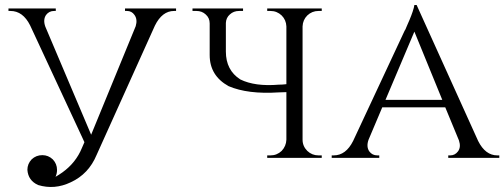

<svg xmlns="http://www.w3.org/2000/svg" viewBox="-20 -634 2025 771"><path d="M308 -87 307 -89 101 -532Q72 -590 22 -590H14V-600H204V-590H197Q177 -590 165 -574Q152 -555 162 -527L346 -93L525 -529Q533 -556 520 -574Q509 -590 490 -590H482V-600H687V-590H679Q631 -590 602 -531L368 -12Q336 65 264 98Q199 129 133 109Q93 91 90 48Q90 24 107 6Q125 -11 150 -11Q174 -11 192 6Q209 24 209 48Q209 63 203 76Q217 68 231 58Q285 19 309 -40L319 -63Q314 -75 308 -87Z M1130 -73Q1129 -47 1111 -28Q1092 -10 1066 -10H1053V0H1272V-10H1259Q1233 -10 1214 -28Q1195 -47 1195 -73V-528Q1196 -554 1214 -572Q1233 -590 1259 -590H1272V-600H1053V-590H1066Q1092 -590 1111 -572Q1129 -554 1130 -528V-296Q1115 -294 1099 -294Q1004 -286 945 -315Q887 -352 887 -427V-542Q888 -563 903 -576Q918 -590 940 -590H956V-600H753V-590H769Q791 -590 806 -576Q822 -562 822 -540V-413Q822 -330 898 -288Q975 -255 1099 -263Q1115 -263 1130 -264Z M1900 -68Q1929 -10 1977 -10H1985V0H1780V-10H1788Q1807 -10 1819 -26Q1832 -43 1823 -70L1768 -203H1515L1460 -73Q1450 -45 1463 -26Q1475 -10 1495 -10H1503V0H1312V-10H1320Q1369 -10 1398 -68L1605 -511L1607 -514L1609 -518L1611 -523Q1614 -530 1617 -537L1624 -553Q1632 -572 1637 -587Q1643 -605 1644 -614H1653ZM1756 -233 1644 -507 1528 -233Z"/></svg>

Font: Cinzel(RUS BY LYAJKA)
Style: Regular
Weight: 400
Designer: Natanael Gama
Version: Version 1.001;PS 001.001;hotconv 1.0.56;makeotf.lib2.0.21325